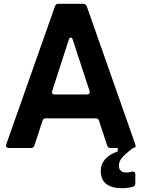

<svg xmlns="http://www.w3.org/2000/svg" viewBox="-20 -783 750 1016"><path d="M26 0Q18 0 14 -5Q10 -10 13 -19L271 -750Q275 -763 290 -763H420Q433 -763 439 -750L696 -19L698 -11Q698 -6 694 -3Q690 0 684 0H565Q551 0 547 -13L504 -144Q501 -157 486 -157H223Q209 -157 205 -144L162 -13Q159 0 144 0ZM441 -283Q449 -283 452.5 -288Q456 -293 454 -301L365 -573Q362 -584 355 -584Q347 -584 344 -573L256 -301Q255 -299 255 -295Q255 -283 269 -283ZM513 121Q513 51 603 18V0H684Q642 32 625.5 52Q609 72 609 93Q609 111 619.5 120.5Q630 130 650 130Q661 130 678 125H683Q696 125 696 139V188Q696 203 681 206Q654 213 627 213Q571 213 542 190Q513 167 513 121Z"/></svg>

Font: Open Sauce Two
Style: Bold
Weight: 700
Designer: Alfredo Marco Pradil
Foundry: Creative Sauce Fz LLC
Version: Version 1.477